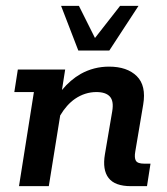

<svg xmlns="http://www.w3.org/2000/svg" viewBox="-20 -637 570 657"><path d="M45 0 96 -322H29L41 -399H203L192 -329Q221 -364 256 -384Q301 -409 353 -409Q415 -409 448 -376.5Q481 -344 470 -279L443 -119Q439 -97 445 -87Q451 -77 473 -77H495L483 0H428Q373 0 351.5 -28Q330 -56 339 -109L364 -256Q370 -291 356 -306.5Q342 -322 310 -322Q271 -322 237 -299Q208 -279 186 -242L147 0ZM248 -464 189 -617H250L305 -507L391 -617H454L354 -464Z"/></svg>

Font: Rokkitt SemiBold SemiBold
Style: Italic
Weight: 600
Italic angle: -9°
Version: Version 3.103